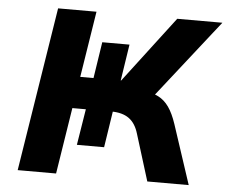

<svg xmlns="http://www.w3.org/2000/svg" viewBox="-51 -763 973 822"><g transform="rotate(5 436.0 -352.5)"><path d="M54 0 166 -705H331L286 -421H343L367 -577H484L460 -421H462L678 -705H872L596 -354L561 -385Q599 -381 625.5 -367.5Q652 -354 671 -327Q690 -300 705 -255L789 0H611L549 -200Q536 -244 507.5 -264.5Q479 -285 431 -285H410L440 -299L414 -130H297L322 -285H264L219 0Z"/></g></svg>

Font: Nunito Sans 6pt ExtraBold
Style: Italic
Weight: 800
Italic angle: -9°
Version: Version 3.101;gftools[0.9.27]